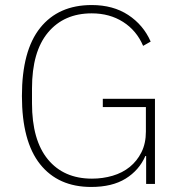

<svg xmlns="http://www.w3.org/2000/svg" viewBox="-20 -730 713 762"><path d="M560 -111H557Q532 -54 478.5 -21Q425 12 342 12Q211 12 139 -78.5Q67 -169 67 -349Q67 -529 139.5 -619.5Q212 -710 344 -710Q429 -710 489 -670.5Q549 -631 578 -565L548 -548Q522 -609 468.5 -643Q415 -677 344 -677Q234 -677 170.5 -601Q107 -525 107 -379V-320Q107 -174 170 -97.5Q233 -21 345 -21Q388 -21 427 -32.5Q466 -44 495 -67.5Q524 -91 541.5 -126Q559 -161 559 -208V-305H388V-338H595V0H560Z"/></svg>

Font: IBM Plex Sans Arabic ExtraLight
Style: Regular
Weight: 200
Designer: Mike Abbink, Paul van der Laan, Pieter van Rosmalen, Wael Morcos, Khajak Apelian
Foundry: Bold Monday
Version: Version 1.1